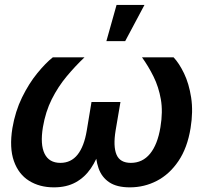

<svg xmlns="http://www.w3.org/2000/svg" viewBox="-20 -766 848 793"><path d="M202.6 7.8Q143.6 7.8 100.1 -19.3Q56.6 -46.4 37.4 -100.8Q18.1 -155.3 31.2 -236.8Q43 -306.2 71 -363.5Q99.1 -420.9 133.8 -463.4Q168.5 -505.9 198.2 -529.3H329.1Q290.5 -492.7 255.1 -450.2Q219.7 -407.7 193.8 -356.2Q168 -304.7 157.2 -240.7Q145.5 -169.4 164.1 -131.3Q182.6 -93.3 229.5 -93.3Q273.4 -93.3 300.5 -127.4Q327.6 -161.6 338.4 -227.1L357.9 -344.7H477.5L457.5 -227.1Q446.8 -161.6 461.2 -127.4Q475.6 -93.3 520.5 -93.3Q568.8 -93.3 599.9 -131.3Q630.9 -169.4 642.6 -240.7Q653.3 -304.7 644.3 -356Q635.3 -407.2 614 -450Q592.8 -492.7 566.4 -529.3H696.8Q719.7 -505.4 740.2 -462.9Q760.7 -420.4 769.5 -363Q778.3 -305.7 767.1 -236.8Q753.9 -155.3 717 -100.8Q680.2 -46.4 628.2 -19.3Q576.2 7.8 516.1 7.8Q462.4 7.8 431.2 -13.2Q399.9 -34.2 387 -71.3Q374 -108.4 375 -155.8H395Q380.4 -107.4 355.2 -70.6Q330.1 -33.7 292.5 -12.9Q254.9 7.8 202.6 7.8ZM419.4 -596.2 461.4 -745.6H576.7L497.1 -596.2Z"/></svg>

Font: Inter 24pt SemiBold
Style: Italic
Weight: 600
Italic angle: -9.3988°
Designer: Rasmus Andersson
Foundry: rsms
Version: Version 4.001;git-66647c0bb